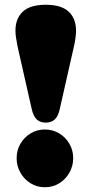

<svg xmlns="http://www.w3.org/2000/svg" viewBox="-20 -773 385 808"><path d="M172.5 -753Q238 -753 269 -724Q300 -695 300 -643.5Q300 -630.5 297.5 -612.2Q295 -594 291 -577L231 -312Q224.5 -283 210.2 -270Q196 -257 172.5 -257Q149.5 -257 135.2 -270Q121 -283 114 -312L54 -577Q50.5 -594 47.8 -612.2Q45 -630.5 45 -643.5Q45 -695 76 -724Q107 -753 172.5 -753ZM168.5 15Q135.5 15 108.5 -1.8Q81.5 -18.5 65.8 -46.5Q50 -74.5 50 -107Q50 -140.5 65.8 -167.8Q81.5 -195 108.5 -211.5Q135.5 -228 168.5 -228Q202.5 -228 229.5 -211.5Q256.5 -195 272.2 -167.8Q288 -140.5 288 -107Q288 -74.5 272.2 -46.5Q256.5 -18.5 229.5 -1.8Q202.5 15 168.5 15Z"/></svg>

Font: Fraunces 9pt S100 Black
Style: Regular
Weight: 900
Version: Version 1.000; ttfautohint (v1.8.3)